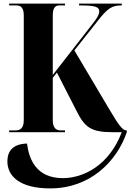

<svg xmlns="http://www.w3.org/2000/svg" viewBox="-20 -734 724 1066"><path d="M31 0H341V-10H317C291 -10 273 -24 273 -67V-302L296 -331L404 -120C451 -26 485 0 607 0H656C585 187 440 255 329 255C182 255 141 151 130 63C50 65 21 107 21 162C21 240 84 312 259 312C482 312 629 161 684 0V-10H682C661 -10 640 -37 587 -127L393 -454L521 -616C580 -692 604 -704 656 -704V-714H419V-704C515 -704 531 -695 531 -669C531 -655 520 -635 499 -608L273 -318V-648C273 -690 286 -704 310 -704H341V-714H31V-704H71C96 -704 112 -690 112 -649V-67C112 -23 93 -10 67 -10H31Z"/></svg>

Font: Noto Serif Display Condensed ExtraBold
Style: Regular
Weight: 800
Width: 3
Designer: Monotype Design Team
Foundry: Monotype Imaging Inc.
Version: Version 2.009